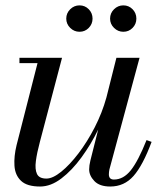

<svg xmlns="http://www.w3.org/2000/svg" viewBox="-20 -671 610 701"><path d="M381.9 -603Q381.9 -623 396.3 -637.2Q410.7 -651.4 430.3 -651.4Q450.3 -651.4 464.1 -637.2Q477.9 -623 477.9 -603Q477.9 -583.4 464.1 -569.2Q450.3 -555 430.3 -555Q410.7 -555 396.3 -569.2Q381.9 -583.4 381.9 -603ZM221.9 -603Q221.9 -623 236.3 -637.2Q250.7 -651.4 270.3 -651.4Q290.3 -651.4 304.1 -637.2Q317.9 -623 317.9 -603Q317.9 -583.4 304.1 -569.2Q290.3 -555 270.3 -555Q250.7 -555 236.3 -569.2Q221.9 -583.4 221.9 -603ZM206.5 -460 125.5 -152.5Q115 -113.5 111 -83.2Q107 -53 115 -36Q123 -19 149.5 -19Q172.5 -19 203.5 -44Q234.5 -69 266.5 -111Q298.5 -153 325.8 -206Q353 -259 368.5 -315L405 -460H489.5L379.5 -52.5Q378.5 -48 378 -43.2Q377.5 -38.5 377.5 -34.5Q377.5 -15.5 396 -15.5Q430.5 -15.5 457.5 -49.2Q484.5 -83 515 -159.5L533.5 -153Q501.5 -67 467.5 -28.5Q433.5 10 382.5 10Q343.5 10 324.5 -10Q305.5 -30 305.5 -52.5Q305.5 -66.5 310 -85L338.5 -198Q312.5 -144.5 277.8 -96.8Q243 -49 204.2 -19.5Q165.5 10 126.5 10Q78.5 10 56.8 -10.8Q35 -31.5 32.8 -65.8Q30.5 -100 40.5 -141L117 -440.5H51V-460Z"/></svg>

Font: Bodoni* 11pt
Style: Italic
Weight: 400
Italic angle: -13°
Version: Version 2.3